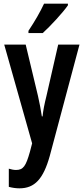

<svg xmlns="http://www.w3.org/2000/svg" viewBox="-20 -786 456 1046"><path d="M350 -757V-766H220C199 -721 171 -672 135 -618V-606H213C257 -646 323 -718 350 -757ZM3 -543 155 -5 143 41C121 119 107 140 67 140C55 140 41 137 28 133V232C47 237 66 240 86 240C169 240 216 189 251 64L413 -543H297L233 -263C222 -219 215 -184 212 -152H208C203 -187 195 -227 187 -263L120 -543Z"/></svg>

Font: Noto Sans Khmer ExtraCondensed SemiBold
Style: Regular
Weight: 600
Width: 2
Designer: Danh Hong and the Monotype Design Team
Foundry: Monotype Imaging Inc.
Version: Version 2.004